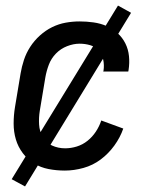

<svg xmlns="http://www.w3.org/2000/svg" viewBox="-20 -605 540 690"><path d="M213 8Q183 8 154.5 2.5Q126 -3 102.5 -17.5Q79 -32 62 -54.5Q45 -77 37 -104Q29 -131 29 -161Q29 -191 34 -221L54 -341Q58 -365 66 -389.5Q74 -414 88.5 -436.5Q103 -459 123.5 -477.5Q144 -496 167.5 -507.5Q191 -519 216 -523.5Q241 -528 266 -528Q291 -528 316 -524.5Q341 -521 363 -511.5Q385 -502 402.5 -486Q420 -470 430.5 -449Q441 -428 443.5 -403.5Q446 -379 442 -353L441 -348H351L352 -351Q355 -371 351 -390Q347 -409 335 -423Q323 -437 304.5 -442.5Q286 -448 266 -448Q244 -448 221 -439Q198 -430 181 -412.5Q164 -395 155.5 -372.5Q147 -350 143 -327L123 -207Q119 -182 120.5 -157.5Q122 -133 133.5 -112.5Q145 -92 167 -82Q189 -72 214 -72Q235 -72 256 -78.5Q277 -85 294.5 -99Q312 -113 324.5 -132Q337 -151 344 -172L423 -143Q412 -111 391 -82Q370 -53 342 -32Q314 -11 280 -1.5Q246 8 213 8ZM70 65 22 39 404 -585 451 -559Z"/></svg>

Font: Iosevka SS18 Medium
Style: Italic
Weight: 500
Italic angle: -9°
Monospace: yes
Designer: Belleve Invis
Foundry: Belleve Invis
Version: Version 25.1.1; ttfautohint (v1.8.4)